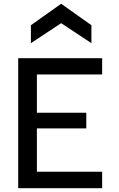

<svg xmlns="http://www.w3.org/2000/svg" viewBox="-20 -984 623 1004"><path d="M75.2 -679.7H514.2V-594.7H172.9V-394.5H431.2V-312.5H172.9V-85.9H514.2V0H75.2ZM141.6 -852.1 299.8 -964.4 458 -852.1V-758.3L299.8 -862.8L141.6 -758.3Z"/></svg>

Font: Inder
Style: Regular
Weight: 400
Designer: Irina Smirnova
Foundry: Irina Smirnova
Version: Version 1.001